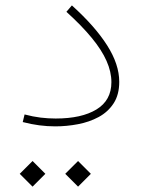

<svg xmlns="http://www.w3.org/2000/svg" viewBox="-20 -467 530 717"><path d="M53.7 182.1 101.6 230 149.4 182.1 101.6 134.3ZM223.6 182.1 271.5 230 319.3 182.1 271.5 134.3ZM425.3 -161.6Q425.3 -226.6 380.1 -297.6Q335 -368.7 248.5 -446.8L228 -422.9Q285.2 -371.1 322.5 -325.7Q359.9 -280.3 377.9 -239.5Q396 -198.7 396 -160.2Q396 -92.3 340.3 -58.3Q284.7 -24.4 188 -24.4Q160.2 -24.4 131.8 -27.8Q103.5 -31.2 71.8 -39.6L64.9 -11.2Q96.7 -2.9 126.7 1Q156.7 4.9 186.5 4.9Q229 4.9 271.2 -3.2Q313.5 -11.2 348.4 -30Q383.3 -48.8 404.3 -81.1Q425.3 -113.3 425.3 -161.6Z"/></svg>

Font: Estedad-FD VF
Style: Regular
Weight: 100
Designer: Amin Abedi
Version: Version 7.3